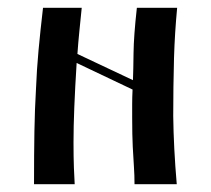

<svg xmlns="http://www.w3.org/2000/svg" viewBox="-20 -471 540 491"><path d="M176 -310Q172 -247 170 -196.5Q168 -146 168 -107Q168 -69 169 -42Q170 -15 171 0H67Q67 -77 68 -135Q69 -193 72 -243Q74 -293 78.5 -342Q83 -391 90 -451H189Q186 -421 183 -391.5Q180 -362 178 -333L320 -266Q321 -291 321.5 -335Q322 -379 330 -451H433Q430 -419 428 -387.5Q426 -356 425 -323Q424 -285 423.5 -248.5Q423 -212 423 -174Q424 -93 432 0H324Q324 -23 322.5 -44.5Q321 -66 319.5 -95.5Q318 -125 318 -171Q318 -186 318 -204Q318 -222 319 -242Z"/></svg>

Font: Pochaevsk
Style: Regular
Weight: 400
Version: Version 1.210; ttfautohint (v1.8.4.7-5d5b)